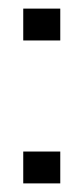

<svg xmlns="http://www.w3.org/2000/svg" viewBox="-20 -426 194 446"><path d="M34 0V-74H120V0ZM34 -332V-406H120V-332Z"/></svg>

Font: Foldit
Style: Regular
Weight: 400
Version: Version 1.003